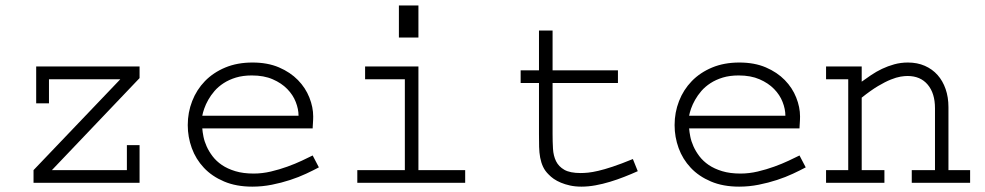

<svg xmlns="http://www.w3.org/2000/svg" viewBox="-20 -676 3641 710"><path d="M496.1 -387.2 171.9 -46.9H449.2V-139.2H496.1V0H104V-46.9L424.8 -382.8H161.1V-293.9H113.8V-430.2H496.1Z M1159.2 -57.1Q1139.2 -46.4 1112.1 -33.7Q1085 -21 1053 -10.5Q1021 0 985.4 7.1Q949.7 14.2 913.1 14.2Q853.5 14.2 808.6 -4.9Q763.7 -23.9 733.9 -55.7Q704.1 -87.4 689.2 -128.4Q674.3 -169.4 674.3 -213.4Q674.3 -260.3 690.7 -302.2Q707 -344.2 737.8 -376Q768.6 -407.7 813 -426.3Q857.4 -444.8 913.6 -444.8Q969.7 -444.8 1011.7 -426.8Q1053.7 -408.7 1081.8 -379.9Q1109.9 -351.1 1124 -315.4Q1138.2 -279.8 1138.2 -245.1Q1138.2 -239.3 1137.9 -232.7Q1137.7 -226.1 1137.2 -220Q1136.7 -213.9 1136.5 -208.7Q1136.2 -203.6 1136.2 -201.2H728Q729 -188 732.4 -170.7Q735.8 -153.3 744.1 -134.8Q752.4 -116.2 766.1 -98.1Q779.8 -80.1 800.5 -65.9Q821.3 -51.8 850.3 -43Q879.4 -34.2 918 -34.2Q949.7 -34.2 981.7 -41.7Q1013.7 -49.3 1042.7 -59.8Q1071.8 -70.3 1096.2 -81.8Q1120.6 -93.3 1136.2 -101.1ZM1084 -248Q1084 -272.5 1073.7 -298.8Q1063.5 -325.2 1042.2 -346.9Q1021 -368.7 988.5 -382.8Q956.1 -397 911.1 -397Q878.4 -397 852.5 -389.2Q826.7 -381.3 806.9 -368.4Q787.1 -355.5 773.2 -339.4Q759.3 -323.2 750 -306.6Q740.7 -290 735.4 -274.7Q730 -259.3 728 -248Z M1527.3 -46.9H1700.2V0H1301.3V-46.9H1477.1V-382.8H1330.1V-430.2H1527.3ZM1527.3 -655.8V-537.1H1455.1V-655.8Z M2023.4 -416H2265.1V-369.1H2023.4V-180.2Q2023.4 -151.9 2024.9 -126Q2026.4 -100.1 2036.1 -80.1Q2045.9 -60.1 2066.9 -48.1Q2087.9 -36.1 2127.4 -36.1Q2139.6 -36.1 2154.8 -37.6Q2169.9 -39.1 2192.1 -44.2Q2214.4 -49.3 2245.4 -59.6Q2276.4 -69.8 2320.3 -87.9L2338.4 -43Q2314.5 -32.2 2288.3 -22Q2262.2 -11.7 2235.6 -3.7Q2209 4.4 2182.1 9.3Q2155.3 14.2 2130.4 14.2Q2106.9 14.2 2088.1 10Q2069.3 5.9 2054.2 -0.5Q2039.1 -6.8 2027.8 -14.6Q2016.6 -22.5 2009.3 -30.3Q1995.6 -43.5 1988.3 -59.1Q1981 -74.7 1977.5 -93.3Q1974.1 -111.8 1973.6 -133.3Q1973.1 -154.8 1973.1 -180.2V-369.1H1905.3V-416H1973.1V-563H2023.4Z M2959.5 -57.1Q2939.5 -46.4 2912.4 -33.7Q2885.3 -21 2853.3 -10.5Q2821.3 0 2785.6 7.1Q2750 14.2 2713.4 14.2Q2653.8 14.2 2608.9 -4.9Q2564 -23.9 2534.2 -55.7Q2504.4 -87.4 2489.5 -128.4Q2474.6 -169.4 2474.6 -213.4Q2474.6 -260.3 2491 -302.2Q2507.3 -344.2 2538.1 -376Q2568.8 -407.7 2613.3 -426.3Q2657.7 -444.8 2713.9 -444.8Q2770 -444.8 2812 -426.8Q2854 -408.7 2882.1 -379.9Q2910.2 -351.1 2924.3 -315.4Q2938.5 -279.8 2938.5 -245.1Q2938.5 -239.3 2938.2 -232.7Q2938 -226.1 2937.5 -220Q2937 -213.9 2936.8 -208.7Q2936.5 -203.6 2936.5 -201.2H2528.3Q2529.3 -188 2532.7 -170.7Q2536.1 -153.3 2544.4 -134.8Q2552.7 -116.2 2566.4 -98.1Q2580.1 -80.1 2600.8 -65.9Q2621.6 -51.8 2650.6 -43Q2679.7 -34.2 2718.3 -34.2Q2750 -34.2 2782 -41.7Q2814 -49.3 2843 -59.8Q2872.1 -70.3 2896.5 -81.8Q2920.9 -93.3 2936.5 -101.1ZM2884.3 -248Q2884.3 -272.5 2874 -298.8Q2863.8 -325.2 2842.5 -346.9Q2821.3 -368.7 2788.8 -382.8Q2756.3 -397 2711.4 -397Q2678.7 -397 2652.8 -389.2Q2627 -381.3 2607.2 -368.4Q2587.4 -355.5 2573.5 -339.4Q2559.6 -323.2 2550.3 -306.6Q2541 -290 2535.6 -274.7Q2530.3 -259.3 2528.3 -248Z M3166.5 -374Q3182.6 -385.7 3201.4 -398.4Q3220.2 -411.1 3241.7 -421.4Q3263.2 -431.6 3287.1 -438.2Q3311 -444.8 3337.4 -444.8Q3372.1 -444.8 3399.9 -432.6Q3427.7 -420.4 3447 -398.7Q3466.3 -377 3476.8 -346.7Q3487.3 -316.4 3487.3 -279.8V-46.9H3567.4V0H3351.6V-46.9H3437.5V-275.9Q3437.5 -331.1 3410.6 -363Q3383.8 -395 3335.9 -395Q3325.2 -395 3310.1 -392.6Q3294.9 -390.1 3274.2 -381.8Q3253.4 -373.5 3226.8 -357.7Q3200.2 -341.8 3166.5 -314.9V-46.9H3250.5V0H3034.7V-46.9H3116.7V-382.8H3034.7V-430.2H3166.5Z"/></svg>

Font: Ethiopic Sadiss
Style: Regular
Weight: 400
Designer: abass alamnehe
Foundry: Senamirmir Project
Version: Version 5.100